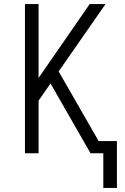

<svg xmlns="http://www.w3.org/2000/svg" viewBox="-20 -755 616 946"><path d="M556 171V-60H466L269 -403L500 -735H422L170 -371V-735H103V0H170V-259L229 -344L274 -265L426 0H489V171Z"/></svg>

Font: Iosevka Sparkle Light
Style: Regular
Weight: 300
Designer: Belleve Invis
Foundry: Belleve Invis
Version: Version 4.5.0; ttfautohint (v1.8.3)